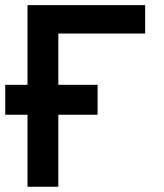

<svg xmlns="http://www.w3.org/2000/svg" viewBox="-22 -713 628 733"><path d="M-2 -274.9H83V0H200.7V-274.9H350.6V-389.2H200.7V-585H532.2V-693.4H83V-389.2H-2Z"/></svg>

Font: Cascadia Mono SemiBold
Style: Regular
Weight: 600
Monospace: yes
Designer: Aaron Bell
Foundry: Saja Typeworks
Version: Version 2404.023